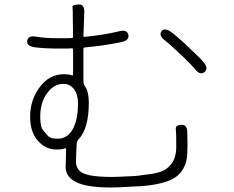

<svg xmlns="http://www.w3.org/2000/svg" viewBox="-20 -800 1040 854"><path d="M512 33Q493 34 474 34Q362 34 315 8Q272 -15 272 -57Q272 -75 273 -93L274 -137Q274 -142 269 -140Q256 -135 231 -135Q187 -135 155 -167Q114 -207 114 -280.5Q114 -354 155 -410Q198 -470 265 -470Q284 -470 300 -465Q305 -463 305 -468V-580Q305 -585 300 -585L277 -584Q259 -584 241 -584Q176 -584 133 -590Q97 -596 101 -619Q105 -643 141 -637Q179 -630 239 -630Q257 -630 275 -630L300 -631Q305 -631 305 -636L304 -707Q304 -763 302.5 -770.5Q301 -778 328 -780Q356 -783 355 -746L351 -640Q351 -635 356 -636Q447 -645 510 -661Q545 -670 551 -645Q556 -621 521 -613Q446 -597 357 -589Q351 -588 351 -582V-440Q351 -427 358 -416Q375 -392 375 -344Q375 -229 330 -181Q322 -172 321 -160L319 -115Q318 -97 318 -79Q318 -62 328 -47Q341 -28 378.5 -20.5Q416 -13 478 -13Q496 -13 514 -14L578 -17Q595 -18 612 -21L658 -27Q675 -30 691 -35Q719 -43 739 -67Q764 -96 764 -148Q764 -210 762 -226.5Q760 -243 787 -245Q813 -246 813 -210L814 -154Q814 -135 813 -116Q811 -66 782 -31Q755 1 695 15Q663 23 620 27Q602 29 584 29ZM237 -183Q284 -183 308 -234Q327 -276 327 -340Q327 -380 309 -403.5Q291 -427 262 -427Q220 -427 189.5 -385.5Q159 -344 159 -281Q159 -236 171 -222Q182 -208 194 -195Q204 -183 237 -183ZM889 -479Q869 -464 847 -493Q838 -505 793 -549Q780 -561 767 -573Q724 -613 714 -620Q685 -641 698 -660Q711 -679 741 -658Q758 -646 802 -606Q815 -594 828 -581Q873 -539 886 -523Q909 -495 889 -479Z"/></svg>

Font: Resource Han Rounded CN Light
Style: Regular
Weight: 300
Designer: Cyano Hao (round all glyphs); Ryoko NISHIZUKA 西塚涼子 (kana, bopomofo & ideographs); Paul D. Hunt (Latin, Greek & Cyrillic)
Foundry: Cyano Hao
Version: 0.990